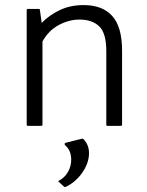

<svg xmlns="http://www.w3.org/2000/svg" viewBox="-20 -575 580 755"><path d="M147 -85Q147 -80 142 -80H90Q85 -80 85 -85V-535Q85 -540 90 -540H132Q137 -540 137 -535L144 -485Q173 -515 214.5 -535Q256 -555 309 -555Q383 -555 421.5 -512Q460 -469 460 -376V-85Q460 -80 455 -80H403Q398 -80 398 -85V-374Q398 -444 370.5 -471Q343 -498 293 -498Q251 -498 211 -476.5Q171 -455 147 -412ZM211 140Q207 136 213 135Q236 122 248 100Q260 78 260 53Q260 17 237 -3Q234 -6 234 -8Q234 -13 240 -14L296 -28Q303 -30 305 -29.5Q307 -29 309 -27Q330 -5 330 27Q330 66 303.5 104Q277 142 238 160Q234 161 232 159Z"/></svg>

Font: Gowun Dodum
Style: Regular
Weight: 400
Designer: Yanghee Ryu
Foundry: Yanghee Ryu
Version: Version 2.000